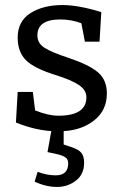

<svg xmlns="http://www.w3.org/2000/svg" viewBox="-20 -510 480 760"><path d="M227 -490Q291 -490 381 -462L374 -345H316L302 -418Q262 -433 219 -433Q128 -433 128 -370Q128 -339 156 -321Q184 -303 251 -281Q332 -254 367.5 -224Q403 -194 403 -140Q403 -74 354 -34.5Q305 5 232 9V62L259 71Q291 81 302 95Q313 109 313 134Q313 180 280.5 205Q248 230 206 230Q162 230 117 209L129 170Q164 184 201 184Q250 184 250 136Q250 121 239 113Q228 105 205 100L168 92L183 9Q114 4 43 -25L50 -146H110L119 -73Q171 -52 211 -52Q322 -52 322 -125Q322 -154 291.5 -174Q261 -194 200 -213Q116 -239 83 -271.5Q50 -304 50 -361Q50 -426 100.5 -458Q151 -490 227 -490Z"/></svg>

Font: Enriqueta
Style: Regular
Weight: 400
Designer: Viviana Monsalve, Gustavo Ibarra
Foundry: Viviana Monsalve, Gustavo Ibarra
Version: Version 1.002